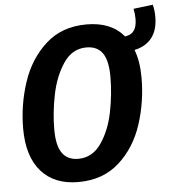

<svg xmlns="http://www.w3.org/2000/svg" viewBox="-55 -821 803 888"><g transform="rotate(-5 347.0 -377.5)"><path d="M585 -570Q606 -516 606 -439Q606 -327 572 -223Q538 -119 463 -51.5Q388 16 273 16Q162 16 101 -53.5Q40 -123 40 -252Q40 -362 74.5 -466.5Q109 -571 184 -639Q259 -707 374 -707Q488 -707 547 -636Q576 -640 589 -659Q602 -678 602 -713Q602 -737 597 -760L687 -771Q694 -747 694 -714Q694 -654 666 -617.5Q638 -581 585 -570ZM463 -456Q463 -532 438.5 -566.5Q414 -601 364 -601Q298 -601 257.5 -541Q217 -481 200 -397.5Q183 -314 183 -236Q183 -160 208 -125.5Q233 -91 282 -91Q348 -91 389 -150.5Q430 -210 446.5 -293.5Q463 -377 463 -456Z"/></g></svg>

Font: Fira Sans Condensed SemiBold
Style: Italic
Weight: 600
Width: 3
Italic angle: -8°
Designer: bBox Type GmbH & Carrois Corporate GbR & Edenspiekermann AG
Foundry: bBox Type GmbH & Carrois Corporate GbR & Edenspiekermann AG
Version: Version 4.301